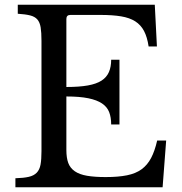

<svg xmlns="http://www.w3.org/2000/svg" viewBox="-20 -790 766 810"><path d="M260 -423Q314 -423 350.5 -429.5Q387 -436 408.5 -450Q430 -464 439.5 -486Q449 -508 449 -538H484V-265H449Q449 -295 440.5 -317Q432 -339 410.5 -353.5Q389 -368 352.5 -375.5Q316 -383 260 -383V-157Q260 -124 268 -102.5Q276 -81 295.5 -67.5Q315 -54 347 -48.5Q379 -43 426 -43Q479 -43 516 -50.5Q553 -58 577.5 -76Q602 -94 617.5 -123.5Q633 -153 643 -197H681L666 0H45V-38Q80 -39 101.5 -44Q123 -49 135 -61.5Q147 -74 151 -95.5Q155 -117 155 -152V-618Q155 -653 151.5 -674.5Q148 -696 137.5 -708Q127 -720 107 -725Q87 -730 55 -732V-770H633L642 -594H607Q601 -634 587.5 -659.5Q574 -685 550.5 -700Q527 -715 491 -721Q455 -727 404 -727H277Q260 -727 260 -710Z"/></svg>

Font: SVN-Libre Baskerville
Style: Regular
Weight: 400
Designer: Pablo Impallari, Rodrigo Fuenzalida
Foundry: Pablo Impallari, Rodrigo Fuenzalida
Version: Version 1.000; ttfautohint (v1.8.4)